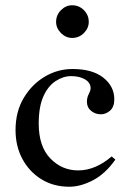

<svg xmlns="http://www.w3.org/2000/svg" viewBox="-20 -701 488 729"><path d="M243 8Q183 8 137 -20.5Q91 -49 65 -97.5Q39 -146 39 -207Q39 -277 70 -329Q101 -381 150 -410Q199 -439 255 -439Q331 -439 372.5 -406Q414 -373 414 -324Q414 -295 398 -281Q382 -267 363 -267Q342 -267 326 -280Q310 -293 310 -315Q310 -330 317 -344Q319 -349 321.5 -354Q324 -359 324 -366Q324 -387 303 -399.5Q282 -412 250 -412Q220 -412 191 -393Q162 -374 144.5 -334.5Q127 -295 127 -232Q127 -145 171 -99.5Q215 -54 277 -54Q342 -54 404 -107L418 -95Q380 -41 333 -16.5Q286 8 243 8ZM254 -557Q230 -557 211.5 -575.5Q193 -594 193 -618Q193 -644 211.5 -662.5Q230 -681 254 -681Q280 -681 298.5 -662.5Q317 -644 317 -618Q317 -594 298.5 -575.5Q280 -557 254 -557Z"/></svg>

Font: Ibarra Real Nova Medium
Style: Regular
Weight: 500
Designer: Jose Maria Ribagorda & Octavio Pardo
Foundry: Jose Maria Ribagorda
Version: Version 2.000